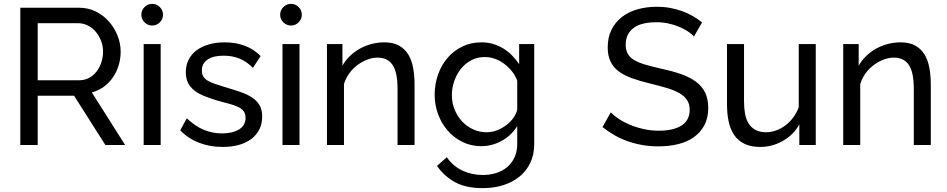

<svg xmlns="http://www.w3.org/2000/svg" viewBox="-20 -750 4900 993"><path d="M85 0V-710H389Q436 -710 475.5 -690.5Q515 -671 543.5 -638.5Q572 -606 588 -565.5Q604 -525 604 -483Q604 -446 593.5 -411.5Q583 -377 563.5 -349Q544 -321 516.5 -301Q489 -281 455 -272L627 0H525L363 -255H175V0ZM175 -335H390Q418 -335 440.5 -347Q463 -359 479 -379.5Q495 -400 504 -427Q513 -454 513 -483Q513 -513 502.5 -539.5Q492 -566 474.5 -586.5Q457 -607 433.5 -618.5Q410 -630 384 -630H175Z M723 0V-522H811V0ZM711 -674Q711 -697 727.5 -713.5Q744 -730 767 -730Q790 -730 806.5 -713.5Q823 -697 823 -674Q823 -651 806.5 -634.5Q790 -618 767 -618Q744 -618 727.5 -634.5Q711 -651 711 -674Z M1132 10Q1066 10 1010 -11.5Q954 -33 912 -76L946 -138Q991 -96 1035.5 -78Q1080 -60 1128 -60Q1182 -60 1216 -80.5Q1250 -101 1250 -141Q1250 -162 1240 -175Q1230 -188 1211.5 -197Q1193 -206 1166.5 -213Q1140 -220 1107 -229Q1067 -241 1036 -253.5Q1005 -266 984 -283Q963 -300 952 -322.5Q941 -345 941 -376Q941 -413 956 -442Q971 -471 997.5 -490.5Q1024 -510 1061 -520.5Q1098 -531 1142 -531Q1200 -531 1247 -513Q1294 -495 1328 -460L1288 -399Q1257 -431 1220 -446.5Q1183 -462 1137 -462Q1116 -462 1096 -458.5Q1076 -455 1060 -446Q1044 -437 1034 -422.5Q1024 -408 1024 -386Q1024 -367 1031.5 -354.5Q1039 -342 1054 -333Q1069 -324 1091 -316.5Q1113 -309 1142 -300Q1186 -287 1221.5 -275Q1257 -263 1282.5 -246.5Q1308 -230 1322 -206.5Q1336 -183 1336 -147Q1336 -110 1321.5 -81Q1307 -52 1280 -31.5Q1253 -11 1215.5 -0.5Q1178 10 1132 10Z M1441 0V-522H1529V0ZM1429 -674Q1429 -697 1445.5 -713.5Q1462 -730 1485 -730Q1508 -730 1524.5 -713.5Q1541 -697 1541 -674Q1541 -651 1524.5 -634.5Q1508 -618 1485 -618Q1462 -618 1445.5 -634.5Q1429 -651 1429 -674Z M2124 0H2036V-292Q2036 -376 2010.5 -414Q1985 -452 1933 -452Q1906 -452 1879 -441.5Q1852 -431 1828 -413Q1804 -395 1786 -370Q1768 -345 1759 -315V0H1671V-522H1751V-410Q1766 -437 1789 -459.5Q1812 -482 1840.5 -498Q1869 -514 1901.5 -522.5Q1934 -531 1968 -531Q2013 -531 2043 -514.5Q2073 -498 2091 -469Q2109 -440 2116.5 -399.5Q2124 -359 2124 -312Z M2469 6Q2416 6 2371.5 -16Q2327 -38 2295 -75Q2263 -112 2245.5 -160Q2228 -208 2228 -260Q2228 -315 2245.5 -364.5Q2263 -414 2295 -451Q2327 -488 2371.5 -509.5Q2416 -531 2470 -531Q2503 -531 2531 -522.5Q2559 -514 2583.5 -499Q2608 -484 2628.5 -463Q2649 -442 2665 -418V-522H2743V-6Q2743 50 2722.5 92.5Q2702 135 2666 164Q2630 193 2581.5 208Q2533 223 2477 223Q2389 223 2333 192Q2277 161 2240 108L2291 63Q2322 109 2371 132Q2420 155 2477 155Q2513 155 2545.5 145Q2578 135 2602 115Q2626 95 2640.5 65Q2655 35 2655 -6V-98Q2626 -50 2575.5 -22Q2525 6 2469 6ZM2496 -66Q2524 -66 2550 -76Q2576 -86 2598 -102.5Q2620 -119 2635 -140Q2650 -161 2655 -183V-333Q2645 -360 2627 -382Q2609 -404 2587 -420.5Q2565 -437 2539.5 -446Q2514 -455 2488 -455Q2448 -455 2416.5 -438Q2385 -421 2363 -393Q2341 -365 2329 -329.5Q2317 -294 2317 -258Q2317 -219 2331 -184Q2345 -149 2369 -123Q2393 -97 2426 -81.5Q2459 -66 2496 -66Z M3569 -561Q3557 -575 3537 -588Q3517 -601 3492 -611.5Q3467 -622 3437.5 -628.5Q3408 -635 3376 -635Q3294 -635 3255 -604Q3216 -573 3216 -519Q3216 -491 3227 -471.5Q3238 -452 3261.5 -438.5Q3285 -425 3320 -415Q3355 -405 3403 -394Q3459 -382 3503 -366.5Q3547 -351 3578.5 -328Q3610 -305 3626.5 -272Q3643 -239 3643 -191Q3643 -140 3623 -102.5Q3603 -65 3568.5 -40.5Q3534 -16 3487 -4.5Q3440 7 3385 7Q3344 7 3305 0.5Q3266 -6 3229.5 -18.5Q3193 -31 3159.5 -50Q3126 -69 3096 -93L3139 -169Q3155 -152 3180.5 -135Q3206 -118 3238.5 -104.5Q3271 -91 3309 -82.5Q3347 -74 3387 -74Q3463 -74 3505 -101Q3547 -128 3547 -182Q3547 -212 3533.5 -232.5Q3520 -253 3494 -268Q3468 -283 3430 -294.5Q3392 -306 3342 -318Q3288 -331 3247 -346Q3206 -361 3178.5 -382Q3151 -403 3137 -433Q3123 -463 3123 -505Q3123 -556 3142 -595Q3161 -634 3195 -661Q3229 -688 3276 -701.5Q3323 -715 3378 -715Q3414 -715 3446 -709Q3478 -703 3507.5 -692.5Q3537 -682 3563 -667Q3589 -652 3611 -634Z M4114 0V-107Q4099 -79 4077 -57.5Q4055 -36 4028.5 -21Q4002 -6 3972.5 2Q3943 10 3912 10Q3862 10 3828.5 -7Q3795 -24 3775.5 -54Q3756 -84 3748 -124Q3740 -164 3740 -209V-522H3828V-226Q3828 -193 3833 -163.5Q3838 -134 3851 -112.5Q3864 -91 3886.5 -78.5Q3909 -66 3943 -66Q3970 -66 3996 -76Q4022 -86 4044 -103Q4066 -120 4083.5 -144Q4101 -168 4111 -195V-522H4199V0Z M4794 0H4706V-292Q4706 -376 4680.5 -414Q4655 -452 4603 -452Q4576 -452 4549 -441.5Q4522 -431 4498 -413Q4474 -395 4456 -370Q4438 -345 4429 -315V0H4341V-522H4421V-410Q4436 -437 4459 -459.5Q4482 -482 4510.5 -498Q4539 -514 4571.5 -522.5Q4604 -531 4638 -531Q4683 -531 4713 -514.5Q4743 -498 4761 -469Q4779 -440 4786.5 -399.5Q4794 -359 4794 -312Z"/></svg>

Font: Rising Sun
Style: Regular
Weight: 400
Designer: Matt McInerney, Pablo Impallari, Rodrigo Fuenzalida (Raleway font), Stephen Hutchings (Greek), Cristiano Sobral (main ch
Foundry: The Rising Sun Project Authors
Version: Version 4.327; ttfautohint (v1.8.4.7-5d5b-dirty)